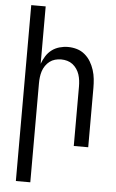

<svg xmlns="http://www.w3.org/2000/svg" viewBox="-62 -777 624 1033"><g transform="rotate(5 250.0 -260.0)"><path d="M64 215V-735H142V-425Q150 -447 162.5 -467Q175 -487 193.5 -501Q212 -515 235 -521.5Q258 -528 281 -528Q306 -528 329.5 -521Q353 -514 372 -498Q391 -482 403.5 -461Q416 -440 423.5 -416.5Q431 -393 433.5 -368.5Q436 -344 436 -320V0H358V-320Q358 -337 356 -353.5Q354 -370 349 -385.5Q344 -401 334.5 -415Q325 -429 312 -439Q299 -449 283 -453.5Q267 -458 250 -458Q233 -458 217 -453.5Q201 -449 188 -439Q175 -429 165.5 -415Q156 -401 151 -385.5Q146 -370 144 -353.5Q142 -337 142 -320V215Z"/></g></svg>

Font: Iosevka Fixed
Style: Regular
Weight: 400
Monospace: yes
Designer: Belleve Invis
Foundry: Belleve Invis
Version: Version 33.2.4